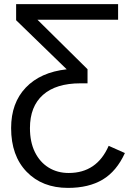

<svg xmlns="http://www.w3.org/2000/svg" viewBox="-20 -708 651 936"><path d="M406.7 -301.8H372.1Q252.9 -301.8 189.5 -245.4Q126 -189 126 -83.5Q126 -15.6 150.1 33.4Q174.3 82.5 217 108.9Q259.8 135.3 314.9 135.3Q452.1 135.3 509.8 2.9L588.9 38.1Q548.3 127 480.5 167.5Q412.6 208 311.5 208Q186 208 110.1 129.6Q34.2 51.3 34.2 -83.5Q34.2 -206.1 105.7 -281Q177.2 -356 305.2 -370.1L58.6 -609.4V-688H555.7V-611.8H162.6L406.7 -370.6Z"/></svg>

Font: Liberation Sans
Style: Regular
Weight: 400
Designer: Steve Matteson
Foundry: Ascender Corporation
Version: Version 2.00.1